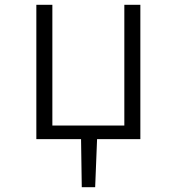

<svg xmlns="http://www.w3.org/2000/svg" viewBox="-20 -582 740 803"><path d="M567 -562H500V-57H199V-562H132V0H319L322 201H378L386 0H567Z"/></svg>

Font: Kawkab Mono Light
Style: Regular
Weight: 300
Monospace: yes
Designer: Abdullah Arif
Foundry: Abdullah Arif
Version: Version 1.000;PS 000.500;hotconv 1.0.88;makeotf.lib2.5.64775